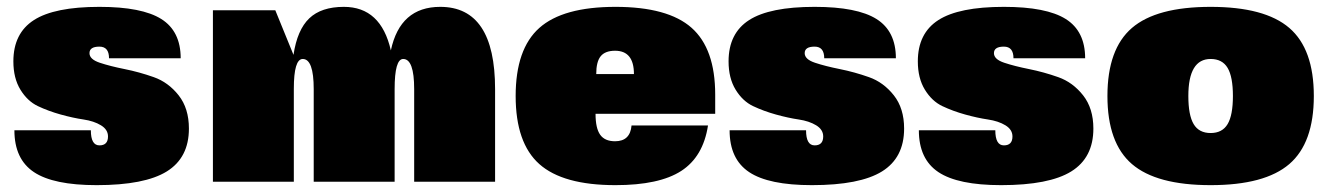

<svg xmlns="http://www.w3.org/2000/svg" viewBox="-20 -530 3872 560"><path d="M270 -394Q241 -394 241 -375Q241 -357 271 -347Q301 -337 343.5 -328.5Q386 -320 428.5 -305Q471 -290 501 -252Q531 -214 531 -155Q531 -70 466.5 -30Q402 10 262 10Q136 10 79 -28Q22 -66 22 -150H245Q245 -106 270 -106Q295 -106 295 -132Q295 -152 274.5 -164.5Q254 -177 223.5 -181.5Q193 -186 157 -196Q121 -206 90.5 -220.5Q60 -235 39.5 -268.5Q19 -302 19 -351Q19 -433 79 -471.5Q139 -510 270 -510Q394 -510 450.5 -474.5Q507 -439 507 -360H298Q298 -394 270 -394Z M863 -358Q837 -358 837 -271V0H601V-500H783L836 -370Q847 -443 882 -476.5Q917 -510 983 -510Q1091 -510 1120 -383Q1147 -510 1264 -510Q1424 -510 1424 -270V0H1188V-270Q1188 -358 1156 -358Q1131 -358 1131 -270V0H895V-270Q895 -358 863 -358Z M2066 -198H1717Q1717 -156 1730.5 -137Q1744 -118 1774 -118Q1818 -118 1822 -164H2045Q2031 -73 1967 -31.5Q1903 10 1775 10Q1622 10 1553 -51.5Q1484 -113 1484 -250Q1484 -387 1553 -448.5Q1622 -510 1775 -510Q1928 -510 1997 -449Q2066 -388 2066 -254ZM1774 -382Q1745 -382 1732 -366Q1719 -350 1719 -314H1829Q1829 -382 1774 -382Z M2356 -394Q2327 -394 2327 -375Q2327 -357 2357 -347Q2387 -337 2429.5 -328.5Q2472 -320 2514.5 -305Q2557 -290 2587 -252Q2617 -214 2617 -155Q2617 -70 2552.5 -30Q2488 10 2348 10Q2222 10 2165 -28Q2108 -66 2108 -150H2331Q2331 -106 2356 -106Q2381 -106 2381 -132Q2381 -152 2360.5 -164.5Q2340 -177 2309.5 -181.5Q2279 -186 2243 -196Q2207 -206 2176.5 -220.5Q2146 -235 2125.5 -268.5Q2105 -302 2105 -351Q2105 -433 2165 -471.5Q2225 -510 2356 -510Q2480 -510 2536.5 -474.5Q2593 -439 2593 -360H2384Q2384 -394 2356 -394Z M2908 -394Q2879 -394 2879 -375Q2879 -357 2909 -347Q2939 -337 2981.5 -328.5Q3024 -320 3066.5 -305Q3109 -290 3139 -252Q3169 -214 3169 -155Q3169 -70 3104.5 -30Q3040 10 2900 10Q2774 10 2717 -28Q2660 -66 2660 -150H2883Q2883 -106 2908 -106Q2933 -106 2933 -132Q2933 -152 2912.5 -164.5Q2892 -177 2861.5 -181.5Q2831 -186 2795 -196Q2759 -206 2728.5 -220.5Q2698 -235 2677.5 -268.5Q2657 -302 2657 -351Q2657 -433 2717 -471.5Q2777 -510 2908 -510Q3032 -510 3088.5 -474.5Q3145 -439 3145 -360H2936Q2936 -394 2908 -394Z M3281.5 -448.5Q3353 -510 3511 -510Q3669 -510 3740.5 -448.5Q3812 -387 3812 -250Q3812 -113 3740.5 -51.5Q3669 10 3511 10Q3353 10 3281.5 -51.5Q3210 -113 3210 -250Q3210 -387 3281.5 -448.5ZM3446 -250Q3446 -194 3461.5 -168Q3477 -142 3511 -142Q3545 -142 3560.5 -168Q3576 -194 3576 -250Q3576 -306 3560.5 -332Q3545 -358 3511 -358Q3446 -358 3446 -250Z"/></svg>

Font: Fivo Sans Modern ExtBlk
Style: Regular
Weight: 950
Designer: Alexander Slobzheninov
Foundry: Alexander Slobzheninov
Version: 1.0